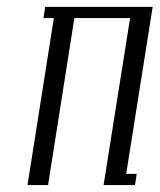

<svg xmlns="http://www.w3.org/2000/svg" viewBox="-20 -532 459 552"><path d="M59.1 0 134.8 -480H105L109.9 -512.2H418.9L342.8 -32.2H373L368.2 0H277.8L354 -480H193.8L118.2 0Z"/></svg>

Font: Gawaa
Style: Italic
Weight: 400
Designer: T. Christopher White
Version: Version 1.0